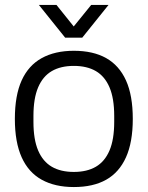

<svg xmlns="http://www.w3.org/2000/svg" viewBox="-20 -743 596 775"><path d="M278 12Q202 12 148.5 -17.5Q95 -47 67.5 -108Q40 -169 40 -263Q40 -358 67.5 -418.5Q95 -479 148.5 -508.5Q202 -538 278 -538Q356 -538 408.5 -508.5Q461 -479 488.5 -418.5Q516 -358 516 -263Q516 -169 488.5 -108Q461 -47 408.5 -17.5Q356 12 278 12ZM278 -49Q331 -49 367 -70Q403 -91 422 -135.5Q441 -180 441 -251V-275Q441 -346 422 -390.5Q403 -435 367 -456Q331 -477 278 -477Q225 -477 189 -456Q153 -435 134 -390.5Q115 -346 115 -275V-251Q115 -180 134 -135.5Q153 -91 189 -70Q225 -49 278 -49ZM137 -723H208L297 -612H258L348 -723H418L312 -591H243Z"/></svg>

Font: Archivo SemiBold Light
Style: Regular
Weight: 300
Version: Version 2.001